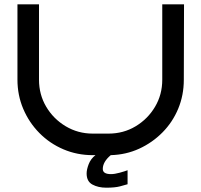

<svg xmlns="http://www.w3.org/2000/svg" viewBox="-20 -720 934 891"><path d="M833 -350Q833 -278 807 -215.5Q781 -153 734 -105.5Q687 -58 626 -30Q565 -2 494 0Q457 31 457 64Q457 88 495 88Q512 88 535.5 81.5Q559 75 572 70V135Q559 139 536 145Q513 151 473 151Q436 151 409 136.5Q382 122 382 85Q382 67 391.5 42Q401 17 423 0H410Q338 0 274.5 -27Q211 -54 163 -102.5Q115 -151 88 -214.5Q61 -278 61 -350V-700H161V-350Q161 -281 194.5 -224.5Q228 -168 285 -134Q342 -100 410 -100H484Q553 -100 609.5 -134Q666 -168 699.5 -224.5Q733 -281 733 -350V-700H834Z"/></svg>

Font: Bruno Ace
Style: Regular
Weight: 400
Version: Version 1.100; ttfautohint (v1.8.4.7-5d5b);gftools[0.9.27]